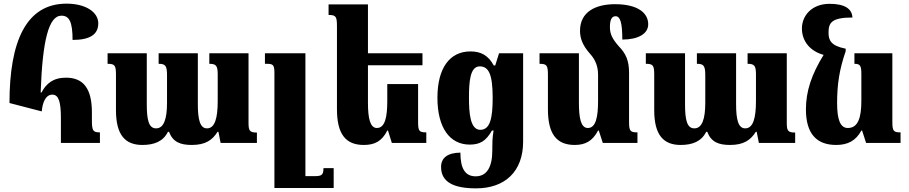

<svg xmlns="http://www.w3.org/2000/svg" viewBox="-20 -784 4984 1053"><path d="M209 -173C213 -221 230 -265 267 -265C303 -265 314 -222 314 -136V0H528V-58C490 -58 484 -67 484 -125V-168C484 -300 436 -358 342 -358C271 -358 233 -325 208 -277H203C213 -562 247 -698 317 -698C360 -698 378 -664 378 -565C472 -565 519 -594 519 -656C519 -717 451 -764 345 -764C124 -764 32 -559 32 -219Z M1128 -492V-434C1165 -434 1174 -424 1174 -376V-231C1174 -137 1159 -80 1115 -80C1077 -80 1065 -128 1065 -213V-492H850V-434C886 -434 896 -425 896 -372V-220C896 -130 878 -80 836 -80C795 -80 785 -128 785 -213V-492H570V-434C609 -434 616 -426 616 -375V-180C616 -43 667 11 761 11C825 11 875 -8 901 -61H907C928 -5 969 11 1032 11C1107 11 1145 -16 1173 -61H1178L1190 0H1389V-57C1348 -57 1343 -68 1343 -112V-492Z M1810 138H1754C1754 174 1745 182 1708 182H1655V-492H1433V-434H1444C1477 -434 1485 -428 1485 -385V247H1810Z M2273 -323H2104V-231C2104 -143 2092 -82 2047 -82C2010 -82 1998 -135 1998 -220V-426H2297V-492H1998V-760H1782V-702C1823 -702 1828 -693 1828 -639V-185C1828 -51 1874 11 1975 11C2033 11 2074 -8 2104 -68H2108L2129 0H2318V-58C2280 -58 2273 -64 2273 -114Z M2591 249C2751 249 2849 155 2849 -7V-492H2717L2696 -425H2688C2658 -480 2618 -502 2560 -502C2446 -502 2379 -410 2379 -248C2379 -83 2447 9 2556 9C2612 9 2645 -10 2678 -68H2687C2680 -28 2680 3 2680 28V41C2680 132 2650 183 2589 183C2532 183 2505 142 2505 53C2434 54 2399 82 2399 132C2399 217 2472 249 2591 249ZM2614 -72C2559 -72 2552 -163 2552 -247C2552 -333 2557 -420 2611 -420C2661 -420 2682 -375 2682 -247C2682 -136 2668 -72 2614 -72Z M3430 -114V-385C3430 -451 3413 -490 3373 -531C3339 -570 3325 -597 3325 -635C3325 -674 3334 -695 3356 -695C3382 -695 3393 -658 3393 -567C3479 -567 3535 -598 3535 -651C3535 -713 3478 -761 3353 -761C3249 -761 3161 -721 3161 -615C3161 -570 3178 -532 3216 -489C3246 -456 3260 -419 3260 -374V-231C3260 -143 3248 -82 3204 -82C3166 -82 3155 -135 3155 -220V-492H2939V-434C2980 -434 2985 -425 2985 -371V-185C2985 -51 3031 11 3132 11C3191 11 3230 -11 3260 -68H3264L3286 0H3476V-58C3438 -58 3430 -64 3430 -114Z M4080 -492V-434C4117 -434 4126 -424 4126 -376V-231C4126 -137 4111 -80 4067 -80C4029 -80 4017 -128 4017 -213V-492H3802V-434C3838 -434 3848 -425 3848 -372V-220C3848 -130 3830 -80 3788 -80C3747 -80 3737 -128 3737 -213V-492H3522V-434C3561 -434 3568 -426 3568 -375V-180C3568 -43 3619 11 3713 11C3777 11 3827 -8 3853 -61H3859C3880 -5 3921 11 3984 11C4059 11 4097 -16 4125 -61H4130L4142 0H4341V-57C4300 -57 4295 -68 4295 -112V-492Z M4566 11C4629 11 4674 -12 4704 -68H4708L4730 0H4919V-58C4882 -58 4874 -64 4874 -114V-492H4666V-434C4697 -434 4704 -425 4704 -378V-231C4704 -139 4686 -82 4630 -82C4588 -82 4571 -128 4571 -219C4571 -320 4583 -402 4618 -503V-517C4536 -533 4524 -564 4524 -605C4524 -657 4538 -688 4655 -688C4653 -735 4614 -763 4530 -763C4430 -763 4378 -696 4378 -628C4378 -557 4424 -503 4497 -483C4431 -376 4400 -284 4400 -184C4400 -50 4459 11 4566 11Z"/></svg>

Font: Noto Serif Armenian Condensed Black
Style: Regular
Weight: 900
Width: 3
Designer: Monotype Design Team
Foundry: Monotype Imaging Inc.
Version: Version 2.008